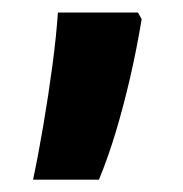

<svg xmlns="http://www.w3.org/2000/svg" viewBox="-20 -153 295 309"><path d="M202.1 -132.8 208 -122.1Q199.7 -72.3 189.2 -27.1Q178.7 18.1 166.5 58.8Q154.3 99.6 139.2 136.2H33.2Q41.5 97.2 49.8 48.3Q58.1 -0.5 64.5 -48.6Q70.8 -96.7 73.2 -132.8Z"/></svg>

Font: Open Sans Condensed
Style: Regular
Weight: 400
Width: 3
Designer: Monotype Design Team
Foundry: Monotype Imaging Inc.
Version: Version 3.000